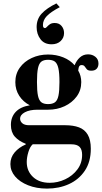

<svg xmlns="http://www.w3.org/2000/svg" viewBox="-20 -782 598 1127"><path d="M256 325Q194 325 145 305.5Q96 286 68.5 253.5Q41 221 41 181Q41 142 66 112.5Q91 83 131 66V62Q90 46 67 20Q44 -6 44 -49Q44 -95 72 -125Q100 -155 155 -164Q116 -184 93 -219.5Q70 -255 70 -300Q70 -348 96 -384.5Q122 -421 166 -441.5Q210 -462 262 -462Q310 -462 351 -445.5Q392 -429 418 -399Q429 -427 449 -445Q469 -463 497 -463Q522 -463 540 -448.5Q558 -434 558 -409Q558 -390 547.5 -378.5Q537 -367 516 -367Q497 -367 489.5 -375.5Q482 -384 477 -392Q472 -400 459 -400Q450 -400 445.5 -393.5Q441 -387 439 -368Q448 -353 452.5 -335.5Q457 -318 457 -300Q457 -252 430 -215.5Q403 -179 359 -158.5Q315 -138 262 -138H200Q154 -138 126 -123Q98 -108 98 -85Q98 -70 111 -58.5Q124 -47 151 -47H362Q410 -47 443.5 -34.5Q477 -22 495 8.5Q513 39 513 91Q513 168 478 220Q443 272 385 298.5Q327 325 256 325ZM272 291Q319 291 362.5 270.5Q406 250 434 213Q462 176 462 127Q462 95 447 80Q432 65 399 65H172Q156 79 146.5 110.5Q137 142 137 169Q137 222 173.5 256.5Q210 291 272 291ZM262 -171Q288 -171 302.5 -181.5Q317 -192 323 -220Q329 -248 329 -300Q329 -354 322.5 -382Q316 -410 302 -420.5Q288 -431 262 -431Q237 -431 223 -420.5Q209 -410 203 -382Q197 -354 197 -301Q197 -247 203 -219.5Q209 -192 223 -181.5Q237 -171 262 -171ZM311 -762 331 -740Q278 -712 255 -688Q232 -664 232 -635Q232 -624 236 -620.5Q240 -617 244 -617Q249 -617 255.5 -624.5Q262 -632 272.5 -639.5Q283 -647 301 -647Q327 -647 341.5 -629.5Q356 -612 356 -588Q356 -560 336 -541Q316 -522 283 -522Q240 -522 217.5 -552Q195 -582 195 -623Q195 -670 224.5 -702Q254 -734 311 -762Z"/></svg>

Font: Libre Bodoni SemiBold
Style: Regular
Weight: 600
Designer: Pablo Impallari, Rodrigo Fuenzalida
Foundry: Impallari Type
Version: Version 2.005;gftools[0.9.23]